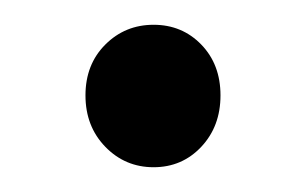

<svg xmlns="http://www.w3.org/2000/svg" viewBox="-20 -126 247 155"><path d="M158 -49Q158 -24 142.5 -7.5Q127 9 104 9Q81 9 65 -7.5Q49 -24 49 -49Q49 -74 65 -90Q81 -106 104 -106Q127 -106 142.5 -90Q158 -74 158 -49Z"/></svg>

Font: Gontserrat
Style: Regular
Weight: 400
Designer: Julieta Ulanovsky
Foundry: Julieta Ulanovsky
Version: Version 6.001